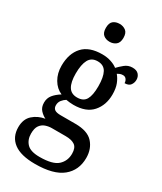

<svg xmlns="http://www.w3.org/2000/svg" viewBox="-243 -848 992 1173"><g transform="rotate(30 252.5 -261.0)"><path d="M215 239Q115 239 65 201.5Q15 164 15 95Q15 38 49.5 7Q84 -24 133 -32Q112 -42 94 -61.5Q76 -81 76 -114Q76 -145 94 -167.5Q112 -190 144 -210Q104 -227 80 -268Q56 -309 56 -362Q56 -448 101 -497.5Q146 -547 238 -547Q272 -547 300.5 -537.5Q329 -528 346 -514Q362 -531 385 -550Q408 -569 439 -569Q468 -569 482 -553.5Q496 -538 496 -516Q496 -495 484 -478.5Q472 -462 443 -462Q443 -477 434.5 -488.5Q426 -500 411 -500Q399 -500 390 -496.5Q381 -493 373 -488Q391 -467 402.5 -437.5Q414 -408 414 -365Q414 -290 370.5 -240.5Q327 -191 238 -191Q227 -191 211 -192.5Q195 -194 186 -196Q171 -187 159 -172Q147 -157 147 -136Q147 -116 160 -106.5Q173 -97 203 -97H307Q393 -97 431 -55Q469 -13 469 51Q469 138 407 188.5Q345 239 215 239ZM235 -241Q279 -241 296.5 -271.5Q314 -302 314 -365Q314 -430 296 -463Q278 -496 235 -496Q192 -496 173.5 -462Q155 -428 155 -364Q155 -303 174 -272Q193 -241 235 -241ZM218 188Q310 188 345.5 155.5Q381 123 381 72Q381 30 358.5 14Q336 -2 293 -2H196Q173 -2 151.5 5.5Q130 13 116 32.5Q102 52 102 90Q102 133 128 160.5Q154 188 218 188ZM237 -635Q210 -635 192.5 -649.5Q175 -664 175 -698Q175 -733 192.5 -747Q210 -761 237 -761Q262 -761 280.5 -747Q299 -733 299 -698Q299 -664 280.5 -649.5Q262 -635 237 -635Z"/></g></svg>

Font: Noto Serif Thai SemiCondensed Medium
Style: Regular
Weight: 500
Width: 4
Designer: Monotype Design Team
Foundry: Monotype Imaging Inc.
Version: Version 2.002; ttfautohint (v1.8.4.7-5d5b)